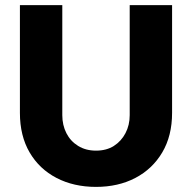

<svg xmlns="http://www.w3.org/2000/svg" viewBox="-20 -720 751 752"><path d="M356 12Q269 12 201.5 -23Q134 -58 96 -123Q58 -188 58 -278V-700H224V-269Q224 -230 240 -198.5Q256 -167 286 -148.5Q316 -130 356 -130Q397 -130 426 -148.5Q455 -167 471.5 -198.5Q488 -230 488 -269V-700H654V-278Q654 -188 615.5 -123Q577 -58 510 -23Q443 12 356 12Z"/></svg>

Font: MuseoModerno SemiBold
Style: Bold
Weight: 700
Version: Version 1.001